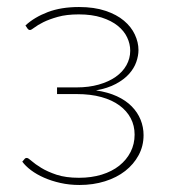

<svg xmlns="http://www.w3.org/2000/svg" viewBox="-20 -521 486 547"><path d="M52.5 -448.5Q78 -472 116 -486.5Q154 -501 205 -501Q248.5 -501 280.5 -490.2Q312.5 -479.5 333.2 -462Q354 -444.5 364.2 -422.5Q374.5 -400.5 374.5 -378.5Q374.5 -362 368.2 -344.2Q362 -326.5 347.8 -310.5Q333.5 -294.5 310.2 -282Q287 -269.5 253.5 -263.5Q287.5 -258.5 313 -246.8Q338.5 -235 355.2 -218Q372 -201 380.5 -180Q389 -159 389 -136Q389 -105 375 -79Q361 -53 336.8 -34Q312.5 -15 279 -4.5Q245.5 6 206.5 6Q177.5 6 152 0.2Q126.5 -5.5 105.5 -14.8Q84.5 -24 68.5 -36Q52.5 -48 43.5 -60.5L50 -68Q52 -71 56.5 -71Q60.5 -71 70.2 -62.2Q80 -53.5 97.5 -42.8Q115 -32 141.2 -23.2Q167.5 -14.5 205 -14.5Q240.5 -14.5 269.8 -23.5Q299 -32.5 319.8 -49Q340.5 -65.5 352 -88Q363.5 -110.5 363.5 -137.5Q363.5 -163 352.5 -184Q341.5 -205 320.5 -220.5Q299.5 -236 268.8 -244.5Q238 -253 198.5 -253H142.5V-272H198.5Q233 -272 261.2 -280Q289.5 -288 309.5 -302Q329.5 -316 340.2 -335.2Q351 -354.5 351 -376.5Q351 -396 342.2 -414.5Q333.5 -433 315.5 -447.5Q297.5 -462 269.8 -471Q242 -480 204.5 -480Q169.5 -480 144.8 -473Q120 -466 103.5 -457.8Q87 -449.5 78 -442.5Q69 -435.5 65.5 -435.5Q61.5 -435.5 58.5 -439.5Z"/></svg>

Font: Lato 2
Style: Regular
Weight: 200
Designer: Lukasz Dziedzic with Adam Twardoch and Botio Nikoltchev
Foundry: tyPoland Lukasz Dziedzic
Version: Version 2.015; 2015-08-06; http://www.latofonts.com/